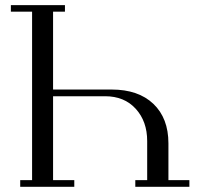

<svg xmlns="http://www.w3.org/2000/svg" viewBox="-20 -722 772 742"><path d="M22 -676.8V-702.1H231V-676.8H185.1V-376H411.1Q514.6 -376 572.8 -320.6Q630.9 -265.1 630.9 -168V-25.9H711.9V0H502.9V-25.9H548.8V-176.8Q548.8 -252.9 504.6 -301.5Q460.4 -350.1 386.2 -350.1H185.1V-25.9H267.1V0H58.1V-25.9H104V-676.8Z"/></svg>

Font: Dehuti Alt
Style: Book
Weight: 400
Version: Version 1.2